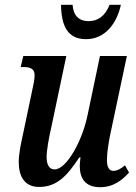

<svg xmlns="http://www.w3.org/2000/svg" viewBox="-20 -769 568 799"><path d="M338 -606C419 -606 467 -674 483 -749H436C417 -701 387 -681 348 -681C310 -681 285 -703 282 -749H234C235 -659 263 -606 338 -606ZM397 10C454 10 491 -22 517 -51L500 -81C482 -66 468 -58 451 -58C435 -58 425 -73 425 -102C425 -132 431 -169 437 -201L508 -536H396L344 -288C322 -182 257 -64 207 -64C183 -64 174 -87 174 -115C174 -146 184 -197 193 -237L256 -536H77L66 -490H78C110 -490 124 -480 124 -456C124 -438 119 -415 113 -388L76 -212C68 -176 58 -130 58 -95C58 -39 79 9 143 9C217 9 260 -38 310 -114H315C313 -98 312 -87 312 -78C312 -30 332 10 397 10Z"/></svg>

Font: Noto Serif Condensed Semi
Style: Italic
Weight: 600
Width: 3
Italic angle: -12°
Designer: Monotype Design Team
Foundry: Monotype Imaging Inc.
Version: Version 1.901